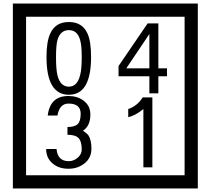

<svg xmlns="http://www.w3.org/2000/svg" viewBox="-20 -980 1195 1090"><path d="M1103 90H53V-960H1103ZM1028 15V-885H128V15ZM497 -656Q497 -442 371 -442Q244 -442 244 -656Q244 -744 265 -789Q294 -855 371 -855Q448 -855 477 -789Q497 -745 497 -656ZM444 -656Q444 -723 435 -752Q420 -809 371 -809Q322 -809 306 -752Q298 -723 298 -656Q298 -587 306 -553Q322 -488 371 -488Q419 -488 435 -554Q444 -587 444 -656ZM928 -547H879V-450H828V-547H653V-605L818 -847H879V-592H928ZM828 -592V-787L697 -592ZM499 -136Q499 -84 460.5 -53Q422 -22 369 -22Q314 -22 280 -51Q242 -82 242 -134H301Q307 -65 370 -65Q398 -65 421 -84.5Q444 -104 444 -132Q444 -177 426 -196Q408 -215 363 -215V-259Q405 -259 421.5 -276Q438 -293 438 -334Q438 -392 369 -392Q318 -392 306 -324H251Q264 -435 368 -435Q419 -435 454 -409Q493 -380 493 -330Q493 -265 451 -238Q475 -222 483 -210Q499 -185 499 -136ZM845 -30H794V-361Q748 -323 708 -315V-361Q759 -378 790 -427H845Z"/></svg>

Font: Unicode BMP Fallback SIL
Style: Regular
Weight: 400
Foundry: NRSI, SIL International
Version: Version 5.1 Based on Unicode 5.1